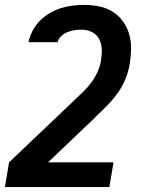

<svg xmlns="http://www.w3.org/2000/svg" viewBox="-25 -548 645 783"><path d="M-5 215 12 114 280 -141Q298 -158 316 -175.5Q334 -193 348.5 -213Q363 -233 373 -255.5Q383 -278 387 -301V-303Q391 -326 390 -348Q389 -370 379.5 -388.5Q370 -407 350.5 -417Q331 -427 309 -427Q294 -427 279.5 -425Q265 -423 251 -417.5Q237 -412 225 -401Q213 -390 210 -376H91Q96 -399 107.5 -421.5Q119 -444 137 -462.5Q155 -481 177 -494Q199 -507 222.5 -514.5Q246 -522 270 -525Q294 -528 317 -528Q349 -528 379 -522Q409 -516 434 -500.5Q459 -485 476 -461.5Q493 -438 501.5 -409.5Q510 -381 509.5 -349.5Q509 -318 504 -287Q499 -256 486.5 -225.5Q474 -195 454.5 -168Q435 -141 411.5 -117Q388 -93 363 -70L362 -68L171 114H438L421 215Z"/></svg>

Font: Iosevka HT Extended
Style: Bold Italic
Weight: 700
Width: 7
Italic angle: -9°
Monospace: yes
Designer: Belleve Invis
Foundry: Belleve Invis
Version: Version 32.3.0; ttfautohint (v1.8.4)